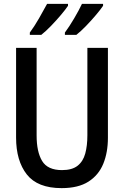

<svg xmlns="http://www.w3.org/2000/svg" viewBox="-20 -961 640 991"><path d="M298 10Q174 10 118.5 -60.5Q63 -131 63 -251V-714H169V-262Q169 -177 197.5 -130Q226 -83 300 -83Q352 -83 380.5 -105.5Q409 -128 420 -168.5Q431 -209 431 -263V-714H537V-250Q537 -174 513 -115.5Q489 -57 436.5 -23.5Q384 10 298 10ZM315 -793Q338 -824 363 -866.5Q388 -909 403 -941H512V-931Q500 -913 476 -884.5Q452 -856 424.5 -827.5Q397 -799 374 -781H315ZM134 -793Q157 -824 181.5 -866.5Q206 -909 223 -941H331V-931Q319 -913 295.5 -885Q272 -857 244 -828Q216 -799 193 -781H134Z"/></svg>

Font: Noto Sans Mono Medium
Style: Regular
Weight: 500
Designer: Monotype Design Team
Foundry: Monotype Imaging Inc.
Version: Version 2.014